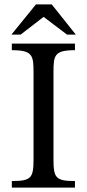

<svg xmlns="http://www.w3.org/2000/svg" viewBox="-20 -856 397 876"><path d="M322 0V-30C233 -30 224 -45 224 -131V-525C224 -603 227 -627 322 -627V-657H34V-627C129 -627 133 -603 133 -525V-131C133 -45 124 -30 34 -30V0ZM74 -698 179 -779 286 -698H326L216 -836H144L32 -698Z"/></svg>

Font: STIX Two Text
Style: Regular
Weight: 400
Designer: Ross Mills, John Hudson & Paul Hanslow, Tiro Typeworks Ltd; with prior portions MicroPress Inc., and Coen Hoffman.
Foundry: Tiro Typeworks Ltd
Version: Version 2.13 b171